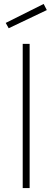

<svg xmlns="http://www.w3.org/2000/svg" viewBox="-20 -952 265 972"><path d="M95 0H130V-730H95ZM9 -836 24 -809 217 -901 201 -932Z"/></svg>

Font: TitilliumText22L
Style: 1 wt
Weight: 100
Designer: Campivisivi
Foundry: Campivisivi
Version: 1.000